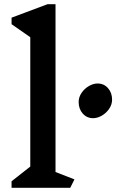

<svg xmlns="http://www.w3.org/2000/svg" viewBox="-20 -893 553 913"><path d="M314 0H35V-31L124 -101V-716L35 -778V-809L206 -873H244V-75L334 -40ZM513 -419Q513 -396 499 -375.5Q485 -355 464 -343Q443 -331 423 -331Q393 -331 373.5 -353Q354 -375 354 -408Q354 -431 368 -451.5Q382 -472 403 -484Q424 -496 444 -496Q474 -496 493.5 -474Q513 -452 513 -419Z"/></svg>

Font: Inknut
Style: Antiqua
Weight: 400
Designer: Claus Eggers Srensen
Foundry: Claus Eggers Srensen
Version: Version 1.000; ttfautohint (v1.2) -l 7 -r 28 -G 50 -x 13 -D 